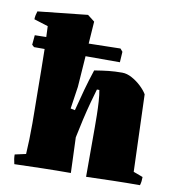

<svg xmlns="http://www.w3.org/2000/svg" viewBox="-81 -782 786 859"><g transform="rotate(10 312.5 -352.5)"><path d="M41 5Q35 -18 35 -38L85 -49Q87 -79 88 -115Q89 -151 89 -189Q89 -208 88.5 -246Q88 -284 87.5 -332.5Q87 -381 86.5 -432Q86 -483 85 -526H37L27 -535L31 -579Q57 -579 83 -580Q82 -615 81 -629L17 -649Q17 -658 19 -667.5Q21 -677 24 -686L250 -710L282 -685L275 -584Q311 -585 347 -585.5Q383 -586 419 -587L430 -574L427 -526H271L261 -385L246 -284L266 -280Q280 -335 292 -378.5Q304 -422 320 -470Q357 -476 384.5 -479Q412 -482 446 -482Q467 -482 490 -469.5Q513 -457 532 -439Q551 -421 561 -404Q564 -316 567 -229Q570 -142 573 -54L616 -38Q616 -28 615 -19Q614 -10 611 0Q550 0 489 1.5Q428 3 367 5V-221Q367 -245 366.5 -276Q366 -307 364 -337.5Q362 -368 358 -388H347Q340 -365 329.5 -326.5Q319 -288 309 -244.5Q299 -201 291 -161L295 -55L297 0Q233 0 169 1.5Q105 3 41 5Z"/></g></svg>

Font: Labrada Black
Style: Regular
Weight: 900
Designer: Mercedes Jáuregui
Foundry: Omnibus-Type Team
Version: Version 1.000; ttfautohint (v1.8.4.7-5d5b)